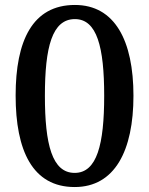

<svg xmlns="http://www.w3.org/2000/svg" viewBox="-20 -744 601 774"><path d="M281 10C443 10 518 -137 518 -358C518 -580 443 -724 282 -724C111 -724 43 -580 43 -359C43 -137 111 10 281 10ZM281 -47C190 -47 161 -162 161 -358C161 -554 190 -667 282 -667C371 -667 400 -554 400 -358C400 -162 371 -47 281 -47Z"/></svg>

Font: Noto Serif Ethiopic Medium
Style: Regular
Weight: 500
Designer: Monotype Design Team
Foundry: Monotype Imaging Inc.
Version: Version 2.102